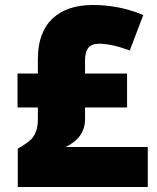

<svg xmlns="http://www.w3.org/2000/svg" viewBox="-20 -745 626 765"><path d="M130.9 -452.1V-509.8Q130.9 -614.7 188 -669.9Q245.1 -725.1 350.3 -725.1Q455.6 -725.1 550.8 -685.1L497.1 -543.9Q425.3 -570.8 374 -570.8Q345.7 -570.8 332.3 -554.7Q318.8 -538.6 318.8 -503.9V-452.1H486.3V-316.9H318.8V-270Q318.8 -196.3 241.2 -159.2H568.8V0H50.8V-152.8Q88.4 -174.3 104 -189.9Q130.9 -217.3 130.9 -269V-316.9H49.8V-452.1Z"/></svg>

Font: Open Sans Hebrew Extra Bold
Style: Regular
Weight: 800
Foundry: Ascender Corporation, Yanek Iontef
Version: Version 2.001;PS 002.001;hotconv 1.0.70;makeotf.lib2.5.58329